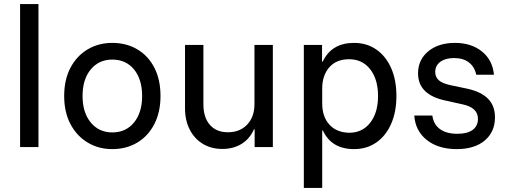

<svg xmlns="http://www.w3.org/2000/svg" viewBox="-20 -720 2482 940"><path d="M78.3 0V-700H168.3V0Z M530 10Q462.5 10 409.2 -22.1Q355.8 -54.2 325 -112.5Q294.2 -170.8 294.2 -250Q294.2 -330 325 -388.3Q355.8 -446.7 409.2 -478.3Q462.5 -510 530 -510Q599.2 -510 652.5 -478.3Q705.8 -446.7 735.8 -388.3Q765.8 -330 765.8 -250Q765.8 -170.8 735.4 -112.1Q705 -53.3 651.7 -21.7Q598.3 10 530 10ZM530 -71.7Q596.7 -71.7 636.2 -120.4Q675.8 -169.2 675.8 -250Q675.8 -331.7 636.2 -380Q596.7 -428.3 530 -428.3Q464.2 -428.3 424.2 -380Q384.2 -331.7 384.2 -250Q384.2 -169.2 424.2 -120.4Q464.2 -71.7 530 -71.7Z M1068.3 9.2Q1014.2 9.2 972.9 -15.8Q931.7 -40.8 908.8 -85.8Q885.8 -130.8 885.8 -189.2V-500H975.8V-209.2Q975.8 -145 1007.5 -108.8Q1039.2 -72.5 1095.8 -72.5Q1155 -72.5 1190.4 -110.4Q1225.8 -148.3 1225.8 -210V-500H1315.8V0H1226.7V-86.7H1223.3Q1202.5 -40 1162.5 -15.4Q1122.5 9.2 1068.3 9.2Z M1467.5 200V-500H1556.7V-418.3H1560Q1603.3 -510 1713.3 -510Q1775.8 -510 1822.5 -477.5Q1869.2 -445 1895 -386.7Q1920.8 -328.3 1920.8 -250Q1920.8 -172.5 1895 -113.8Q1869.2 -55 1822.5 -22.5Q1775.8 10 1713.3 10Q1603.3 10 1560.8 -80.8H1557.5V200ZM1689.2 -70Q1754.2 -70 1792.5 -119.2Q1830.8 -168.3 1830.8 -250Q1830.8 -331.7 1792.5 -380.8Q1754.2 -430 1689.2 -430Q1626.7 -430 1592.1 -390.4Q1557.5 -350.8 1557.5 -286.7V-213.3Q1557.5 -149.2 1592.1 -110.4Q1626.7 -71.7 1689.2 -70Z M2215.8 10Q2125.8 10 2069.6 -34.6Q2013.3 -79.2 2008.3 -154.2H2096.7Q2102.5 -110.8 2134.2 -87.9Q2165.8 -65 2219.2 -65Q2268.3 -65 2294.2 -84.2Q2320 -103.3 2320 -138.3Q2320 -193.3 2244.2 -209.2L2161.7 -227.5Q2026.7 -255.8 2026.7 -360.8Q2026.7 -427.5 2076.7 -468.8Q2126.7 -510 2207.5 -510Q2287.5 -510 2339.6 -467.9Q2391.7 -425.8 2398.3 -354.2H2311.7Q2303.3 -393.3 2275.4 -414.6Q2247.5 -435.8 2203.3 -435.8Q2160.8 -435.8 2135.8 -417.5Q2110.8 -399.2 2110.8 -367.5Q2110.8 -342.5 2128.3 -327.1Q2145.8 -311.7 2184.2 -303.3L2267.5 -285.8Q2335.8 -270.8 2369.6 -236.3Q2403.3 -201.7 2403.3 -145.8Q2403.3 -74.2 2353.3 -32.1Q2303.3 10 2215.8 10Z"/></svg>

Font: Funnel Sans
Style: Regular
Weight: 400
Designer: NORD ID, Kristian Moeller
Foundry: Dicotype
Version: Version 1.000